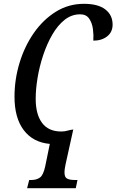

<svg xmlns="http://www.w3.org/2000/svg" viewBox="-20 -746 610 1006"><path d="M122 240 133 197H145Q171 197 189 184.5Q207 172 217 125L241 8Q153 0 104.5 -64Q56 -128 56 -239Q56 -330 82.5 -417Q109 -504 157.5 -573.5Q206 -643 272.5 -684.5Q339 -726 420 -726Q494 -726 532 -696.5Q570 -667 570 -617Q570 -578 541.5 -555.5Q513 -533 469 -533Q471 -561 467 -593Q463 -625 447.5 -648Q432 -671 400 -671Q355 -671 318.5 -642Q282 -613 254 -564.5Q226 -516 206.5 -457.5Q187 -399 177 -339Q167 -279 167 -228Q167 -147 200.5 -102Q234 -57 301 -57Q319 -57 334 -61.5Q349 -66 361 -67L364 -68L324 113Q321 128 319.5 137.5Q318 147 318 159Q318 183 332 190Q346 197 370 197H386L377 240Z"/></svg>

Font: Noto Serif ExtraCondensed Medium
Style: Italic
Weight: 500
Width: 2
Italic angle: -12°
Designer: Monotype Design Team
Foundry: Monotype Imaging Inc.
Version: Version 2.013; ttfautohint (v1.8.4.7-5d5b)